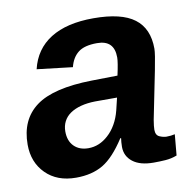

<svg xmlns="http://www.w3.org/2000/svg" viewBox="-67 -605 689 683"><g transform="rotate(-10 278.0 -264.0)"><path d="M435.5 4.9Q386.7 4.9 360.4 -15.6Q334 -36.1 334 -69.8Q334 -79.1 334.7 -86.9Q335.4 -94.7 336.4 -101.1H333.5Q292.5 -37.6 252.4 -13.9Q212.4 9.8 154.8 9.8Q86.4 9.8 45.7 -31Q4.9 -71.8 4.9 -135.7Q4.9 -226.1 67.1 -272.2Q129.4 -318.4 269 -320.8L362.3 -322.3Q372.6 -368.7 372.6 -386.2Q372.6 -417.5 357.2 -433.1Q341.8 -448.7 310.5 -448.7Q264.6 -448.7 242.2 -430.9Q219.7 -413.1 211.4 -379.4L83 -394.5Q99.6 -464.8 158 -501.5Q216.3 -538.1 313 -538.1Q414.1 -538.1 461.2 -502.4Q508.3 -466.8 508.3 -394Q508.3 -376 496.6 -317.4L461.9 -145Q458 -121.6 458 -109.9Q458 -89.8 471.7 -84Q485.4 -78.1 496.6 -78.1Q512.7 -78.1 526.9 -81.5L520 -5.9Q499.5 2 478.5 3.4Q457.5 4.9 435.5 4.9ZM145 -158.7Q145 -124.5 164.3 -105.2Q183.6 -85.9 216.3 -85.9Q255.4 -85.9 287.6 -115.2Q304.7 -130.4 317.1 -152.1Q329.6 -173.8 336.4 -200.7L347.2 -245.6H268.1Q239.3 -245.1 216.3 -239Q193.4 -232.9 177.2 -221.7Q161.6 -210.9 153.3 -194.8Q145 -178.7 145 -158.7Z"/></g></svg>

Font: Arimo
Style: Italic
Weight: 400
Italic angle: -12°
Designer: Steve Matteson
Foundry: Monotype Imaging Inc.
Version: Version 1.33